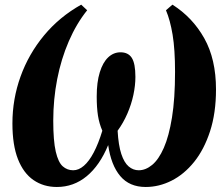

<svg xmlns="http://www.w3.org/2000/svg" viewBox="-20 -772 939 804"><path d="M218 11Q162.5 11 120.5 -17.8Q78.5 -46.5 55.2 -105.5Q32 -164.5 32 -255Q32 -357 66 -451.5Q100 -546 164.5 -623.8Q229 -701.5 320 -752.5L345 -729Q300 -673 268 -599Q236 -525 219.5 -440.5Q203 -356 203 -267Q203 -182 213.5 -137Q224 -92 242.8 -75.5Q261.5 -59 286.5 -59Q309.5 -59 331.2 -77.8Q353 -96.5 372.5 -133.5Q392 -170.5 408.5 -224.5Q395.5 -254.5 390.2 -288Q385 -321.5 385 -368Q385 -428 397.8 -469.2Q410.5 -510.5 433 -531.8Q455.5 -553 484.5 -553Q517 -553 532 -529.5Q547 -506 547 -450Q547 -414 538.5 -374.2Q530 -334.5 513.2 -296Q496.5 -257.5 472.5 -224.5Q476 -163.5 488 -127.2Q500 -91 518.8 -75Q537.5 -59 561 -59Q590 -59 617.2 -81.5Q644.5 -104 666 -152.8Q687.5 -201.5 700.2 -280Q713 -358.5 713 -471Q713 -565 702.8 -626.5Q692.5 -688 675 -729L702 -752.5Q786 -699.5 835.2 -612Q884.5 -524.5 884.5 -397.5Q884.5 -298.5 859.5 -222Q834.5 -145.5 792.8 -93.8Q751 -42 698.5 -15.5Q646 11 590 11Q522 11 483.5 -34.8Q445 -80.5 433 -164.5Q398 -79.5 343.2 -34.2Q288.5 11 218 11Z"/></svg>

Font: Merriweather 96pt ExtraBold
Style: Italic
Weight: 800
Italic angle: -7.8°
Version: Version 2.101